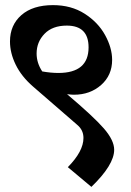

<svg xmlns="http://www.w3.org/2000/svg" viewBox="-20 -675 511 750"><path d="M426 -90Q426 -31 337 55L245 -22Q306 -84 306 -136Q306 -167 282 -187L109 -337Q64 -376 41.5 -422Q19 -468 19 -513Q19 -577 63.5 -616Q108 -655 187 -655Q258 -655 310.5 -621.5Q363 -588 390.5 -538Q418 -488 418 -441Q418 -381 375 -343Q332 -305 269 -305Q260 -305 242 -307Q345 -220 385.5 -173.5Q426 -127 426 -90ZM123 -466Q123 -429 145 -396Q179 -390 208 -390Q326 -390 326 -490Q326 -575 241 -575Q185 -575 154 -543Q123 -511 123 -466Z"/></svg>

Font: Sumana
Style: Bold
Weight: 700
Designer: Cyreal, Alexei Vanyashin (Devanagari), Olga Karpushina (Latin)
Foundry: Cyreal
Version: Version 1.015;PS 001.015;hotconv 1.0.70;makeotf.lib2.5.58329